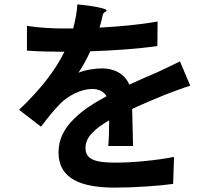

<svg xmlns="http://www.w3.org/2000/svg" viewBox="-20 -814 980 876"><path d="M317 -271C275 -230 247 -181 247 -119C247 5 356 42 504 42C592 42 708 34 770 25L774 -98C691 -82 587 -72 507 -72C415 -72 370 -86 370 -139C370 -187 408 -224 478 -265C478 -223 477 -177 474 -148H587L585 -233L583 -317C640 -344 694 -365 736 -383C768 -395 818 -414 848 -423L801 -534C766 -516 733 -501 697 -484C658 -467 619 -451 570 -428C549 -477 502 -502 445 -502C414 -502 363 -494 338 -482C357 -510 376 -545 392 -580C493 -583 609 -591 698 -604L699 -716C617 -701 523 -693 434 -688C440 -708 445 -726 448 -742C452 -763 464 -756 466 -767C468 -775 395 -789 333 -794C331 -760 324 -722 314 -684H269C221 -684 151 -688 103 -696V-583C155 -579 224 -578 262 -578H274C231 -491 165 -406 67 -313L167 -236C199 -278 227 -313 255 -341C290 -377 349 -408 401 -408C427 -408 452 -399 466 -375C413 -346 358 -313 317 -271Z"/></svg>

Font: GenSekiGothic2 TW B
Style: Regular
Weight: 700
Version: Version 2.100;PS 2.1;hotconv 16.6.51;makeotf.lib2.5.65220 DE